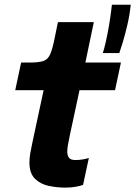

<svg xmlns="http://www.w3.org/2000/svg" viewBox="-20 -802 586 832"><path d="M263 11Q227 11 191.2 3.5Q155.5 -4 131.5 -27.5Q107.5 -51 107.5 -98Q107.5 -116 111.2 -138Q115 -160 121 -187.5L169 -411H46L71.5 -531H108Q147.5 -531 167.5 -537.5Q187.5 -544 197.8 -567.5Q208 -591 218 -642.5L231 -706H386.5L350 -531H504L478.5 -411H324.5L283.5 -220Q277.5 -191.5 274.5 -174.5Q271.5 -157.5 271.5 -145Q271.5 -128 279 -118.2Q286.5 -108.5 307.5 -108.5Q324 -108.5 340.5 -111.5Q357 -114.5 365 -117.5L340 -1Q329 3.5 308.5 7.2Q288 11 263 11ZM546.5 -781.5Q542 -737.5 532 -694.5Q522 -651.5 512 -618.5Q502 -585.5 497 -572H425.5Q430.5 -586.5 438 -618.8Q445.5 -651 452.8 -693.8Q460 -736.5 465 -781.5Z"/></svg>

Font: Epilogue
Style: Bold Italic
Weight: 700
Italic angle: -12°
Designer: Tyler Finck
Foundry: Etcetera Type Co
Version: Version 2.111; ttfautohint (v1.8.3)